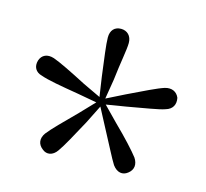

<svg xmlns="http://www.w3.org/2000/svg" viewBox="-70 -891 617 575"><g transform="rotate(15 238.0 -603.5)"><path d="M229 -598 174 -624C126 -649 87 -668 67 -675C45 -682 29 -674 23 -656C17 -636 26 -620 46 -615C68 -607 109 -600 163 -591L224 -580L182 -536C144 -498 113 -467 100 -450C87 -432 90 -414 106 -402C120 -390 139 -393 152 -412C165 -430 185 -467 211 -515L239 -571L268 -516C294 -468 313 -429 324 -412C338 -393 356 -390 371 -402C387 -414 389 -432 377 -450C364 -467 335 -499 297 -536L253 -581L314 -591C368 -601 411 -607 430 -614C451 -620 459 -636 455 -656C448 -673 432 -681 411 -675C389 -668 353 -650 303 -626L247 -598L257 -659C263 -713 272 -756 272 -777C272 -799 258 -812 239 -812C219 -812 207 -799 207 -777C207 -755 213 -714 220 -659Z"/></g></svg>

Font: Noto Serif CJK SC Light
Style: Regular
Weight: 300
Designer: Ryoko NISHIZUKA 西塚涼子 (kana & ideographs); Frank Grießhammer (Latin, Greek & Cyrillic); Wenlong ZHANG 张文龙 (bopomofo); San
Foundry: Adobe
Version: Version 2.001;hotconv 1.1.0;makeotfexe 2.6.0